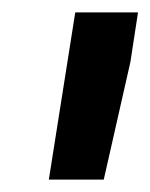

<svg xmlns="http://www.w3.org/2000/svg" viewBox="-20 -770 242 309"><path d="M202.1 -750H101.1L58.6 -481H147L189.9 -670.4Z"/></svg>

Font: Roboto
Style: Bold Italic
Weight: 700
Italic angle: -12°
Designer: Google
Version: Version 2.137; 2017